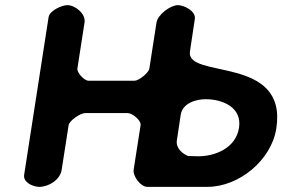

<svg xmlns="http://www.w3.org/2000/svg" viewBox="-20 -727 1099 747"><path d="M242 -707C221 -707 173 -686 169 -660L74 -47C69 -17 109 0 133 0C168 0 214 -26 220 -67L247 -240C250 -258 293 -287 311 -287H477C495 -287 530 -258 527 -240L500 -67C496 -42 527 0 553 0H787C910 0 1036 -104 1055 -227C1100 -515 702 -417 719 -527L738 -653C743 -684 696 -707 672 -707C643 -707 594 -670 589 -640L561 -460C559 -444 520 -413 504 -413H324C308 -413 279 -444 281 -460L309 -640C314 -673 273 -707 242 -707ZM780 -341C847 -341 922 -309 910 -230C898 -152 819 -119 751 -119C745 -119 718 -120 712 -120C689 -129 664 -151 668 -180L683 -280C690 -327 745 -341 780 -341Z"/></svg>

Font: Asimov Print
Style: Regular
Weight: 500
Designer: Google
Version: Version 2.000980: 2014